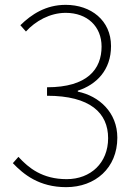

<svg xmlns="http://www.w3.org/2000/svg" viewBox="-20 -759 561 792"><path d="M253 13C373 13 464 -66 464 -191C464 -295 389 -363 301 -381V-385C378 -410 438 -470 438 -569C438 -675 355 -739 251 -739C169 -739 110 -700 64 -655L87 -629C126 -672 186 -706 251 -706C341 -706 399 -649 399 -567C399 -474 341 -399 174 -399V-364C352 -364 426 -293 426 -189C426 -87 354 -20 255 -20C155 -20 98 -66 56 -112L33 -86C77 -40 141 13 253 13Z"/></svg>

Font: Harano Aji Gothic CN ExtraLight
Style: Regular
Weight: 250
Foundry: Masamichi Hosoda
Version: HaranoAjiGothicCN-ExtraLight version 20230610;ttx 4.39.4